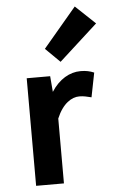

<svg xmlns="http://www.w3.org/2000/svg" viewBox="-56 -835 520 873"><g transform="rotate(-5 204.5 -398.5)"><path d="M73 -491V0H200V-296C228 -363 269 -388 304 -388C323 -388 339 -384 359 -379L381 -490C362 -498 344 -502 319 -502C270 -502 221 -474 186 -419L180 -491ZM167 -617 233 -552 409 -712 319 -797Z"/></g></svg>

Font: Source Sans Pro SemBd
Style: Regular
Weight: 700
Designer: Paul D. Hunt
Foundry: Adobe Systems Incorporated
Version: Version 2.020;PS 2.0;hotconv 1.0.86;makeotf.lib2.5.63406